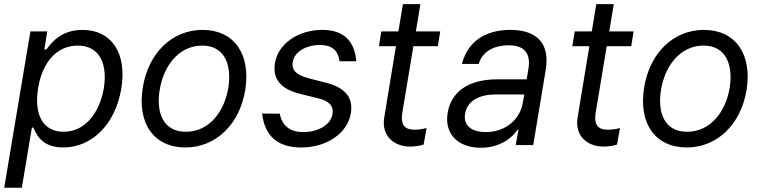

<svg xmlns="http://www.w3.org/2000/svg" viewBox="-23 -696 3654 921"><path d="M-2.8 204.5H81.7L130 -83.8H137.1C150.9 -54 175.1 11.4 280.5 11.4C416.5 11.4 530.2 -98 558.9 -271.3C587 -443.2 510.3 -552.6 372.9 -552.6C266 -552.6 221.9 -487.2 199.6 -458.8H189.6L203.8 -545.5H122.9ZM159.8 -272.7C179.3 -394.9 247.5 -477.3 350.1 -477.3C456.3 -477.3 493.3 -387.8 475.1 -272.7C454.9 -156.2 386.7 -63.9 282 -63.9C180.8 -63.9 139.6 -149.1 159.8 -272.7Z M866.5 11.4C1011 11.4 1126.1 -98 1153.4 -264.2C1181.1 -437.5 1099.1 -552.6 948.9 -552.6C803.6 -552.6 688.6 -443.2 661.9 -275.6C633.9 -103.7 715.6 11.4 866.5 11.4ZM742.9 -264.2C760.7 -376.4 832 -477.3 947.4 -477.3C1056.5 -477.3 1089.1 -382.1 1072.4 -275.6C1054 -163 982.6 -63.9 867.9 -63.9C758.2 -63.9 725.5 -157.7 742.9 -264.2Z M1605.8 -402H1686.1C1677.6 -501.4 1624.3 -552.6 1523.4 -552.6C1408.4 -552.6 1311.8 -487.2 1296.2 -394.9C1283.4 -319.6 1320.3 -269.5 1416.9 -245.7L1503.6 -224.4C1557.5 -211.3 1578.8 -186.1 1571.7 -147.7C1564.6 -100.9 1507.8 -62.5 1431.8 -62.5C1368.6 -62.5 1330.3 -92.3 1318.9 -150.6L1234.4 -151.3C1247.2 -38.4 1314.6 11.4 1421.9 11.4C1546.2 11.4 1644.2 -58.2 1659.8 -152C1672.6 -228.7 1632.8 -275.9 1539.1 -299.7L1460.9 -319.6C1399.9 -335.2 1374.3 -358 1381.4 -399.1C1388.5 -446 1443.9 -480.1 1510.7 -480.1C1580.3 -480.1 1600.1 -443.9 1605.8 -402Z M2088.8 -545.5H1971.9L1993.6 -676.1H1909.8L1888.1 -545.5H1806.1L1794.7 -474.4H1876.4L1820.3 -133.5C1804.7 -38.4 1872.9 7.1 1943.9 7.1C1975.1 7.1 1996.4 1.4 2009.2 -2.8L2023.4 -81.7C2001.1 -76.3 1985.1 -73.9 1966.6 -73.9C1929.7 -73.9 1895.2 -85.2 1907 -156.2L1959.9 -474.4H2077.4Z M2283.4 12.8C2378.6 12.8 2436.8 -38.4 2459.5 -73.9H2463.8L2451 0H2534.8L2594.5 -359.4C2623.2 -532.7 2495 -552.6 2425.4 -552.6C2343 -552.6 2228.7 -525.6 2192.5 -389.2H2273.4C2288.4 -443.2 2338.8 -478.7 2418.3 -478.7C2495 -478.7 2523.1 -436.4 2512.1 -367.9L2503.6 -315.3H2359.4C2258.5 -315.3 2145.6 -279.8 2124.3 -154.8C2107.2 -48.3 2179.7 12.8 2283.4 12.8ZM2208.1 -150.6C2218 -214.5 2279.8 -242.9 2354.4 -242.9H2492.2L2483.7 -197.4C2470.5 -128.2 2407 -62.5 2307.5 -62.5C2240.8 -62.5 2198.2 -92.3 2208.1 -150.6Z M3016.3 -545.5H2899.5L2921.2 -676.1H2837.4L2815.7 -545.5H2733.7L2722.3 -474.4H2804L2747.9 -133.5C2732.2 -38.4 2800.4 7.1 2871.4 7.1C2902.7 7.1 2924 1.4 2936.8 -2.8L2951 -81.7C2928.6 -76.3 2912.6 -73.9 2894.2 -73.9C2857.2 -73.9 2822.8 -85.2 2834.5 -156.2L2887.4 -474.4H3005Z M3271.3 11.4C3415.8 11.4 3530.9 -98 3558.2 -264.2C3585.9 -437.5 3503.9 -552.6 3353.7 -552.6C3208.5 -552.6 3093.4 -443.2 3066.8 -275.6C3038.7 -103.7 3120.4 11.4 3271.3 11.4ZM3147.7 -264.2C3165.5 -376.4 3236.9 -477.3 3352.3 -477.3C3461.3 -477.3 3494 -382.1 3477.3 -275.6C3458.8 -163 3387.4 -63.9 3272.7 -63.9C3163 -63.9 3130.3 -157.7 3147.7 -264.2Z"/></svg>

Font: Magic Ui Pro
Style: Italic
Weight: 400
Italic angle: -9.39999°
Designer: Stefan Endress, Andreas Faust
Version: Version 1.000;FEAKit 1.0